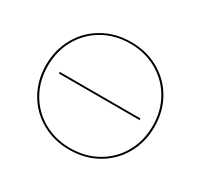

<svg xmlns="http://www.w3.org/2000/svg" viewBox="-141 -844 1077 1031"><g transform="rotate(30 397.5 -329.0)"><path d="M62 -328Q62 -423 105.5 -499.5Q149 -576 225.5 -619.5Q302 -663 398 -663Q493 -663 569.5 -620Q646 -577 689.5 -501Q733 -425 733 -330Q733 -235 689.5 -158.5Q646 -82 569.5 -38.5Q493 5 397 5Q302 5 225.5 -38Q149 -81 105.5 -157Q62 -233 62 -328ZM722 -330Q722 -422 680 -495.5Q638 -569 564 -611Q490 -653 398 -653Q305 -653 231 -611Q157 -569 115 -495Q73 -421 73 -328Q73 -236 115 -162.5Q157 -89 231 -47Q305 -5 397 -5Q490 -5 564 -47Q638 -89 680 -163Q722 -237 722 -330ZM145 -332H645V-322H145Z"/></g></svg>

Font: Ysabeau Infant Hairline
Style: Regular
Weight: 100
Designer: Christian Thalmann (Catharsis Fonts)
Version: Version 0.003